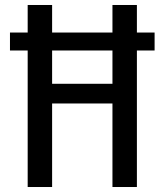

<svg xmlns="http://www.w3.org/2000/svg" viewBox="-20 -750 660 770"><path d="M600 -619.5H529V-730H431V-619.5H189V-730H91V-619.5H20V-547.5H91V0H189V-335H431V0H529V-547.5H600ZM189 -414V-547.5H431V-414Z"/></svg>

Font: Monaspace Argon
Style: Regular
Weight: 400
Designer: Riley Cran & the Lettermatic Team
Foundry: Lettermatic
Version: Version 1.200 (Monaspace Argon)